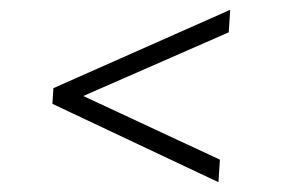

<svg xmlns="http://www.w3.org/2000/svg" viewBox="-20 -421 579 392"><path d="M426 -49 87 -209 89 -241 450 -401 447 -355 150 -225 429 -95Z"/></svg>

Font: Bona Nova
Style: Italic
Weight: 400
Italic angle: -4°
Designer: Mateusz Machalski
Foundry: Capitalics
Version: Version 4.001; ttfautohint (v1.8.3)